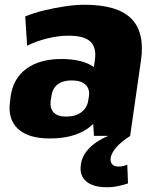

<svg xmlns="http://www.w3.org/2000/svg" viewBox="-20 -571 658 807"><path d="M362 -201 379 -320Q386 -372 359.5 -396.5Q333 -421 268 -421Q227 -421 181 -410Q135 -399 94 -379L86 -502Q123 -517 166.5 -527.5Q210 -538 254 -544.5Q298 -551 336 -551Q473 -551 531 -493.5Q589 -436 573 -320L527 0H375ZM189 11Q99 11 55.5 -29.5Q12 -70 22 -143L25 -168Q36 -242 91.5 -282.5Q147 -323 238 -323Q335 -323 382.5 -283Q430 -243 420 -170L416 -144Q406 -70 346.5 -29.5Q287 11 189 11ZM258 -81Q297 -81 322 -99.5Q347 -118 351 -150L354 -167Q358 -198 339 -215.5Q320 -233 281 -233Q244 -233 222 -216Q200 -199 196 -165L193 -149Q189 -116 205.5 -98.5Q222 -81 258 -81ZM429 216Q371 216 342 191Q313 166 320 120Q325 81 358.5 48.5Q392 16 448 -5L528 0Q489 25 469 48Q449 71 445 93Q443 110 451.5 119.5Q460 129 478 129Q498 129 515 121L518 200Q500 206 477 211Q454 216 429 216Z"/></svg>

Font: Pathway Extreme SemiCondensed ExtraBold
Style: Italic
Weight: 800
Width: 4
Italic angle: -8°
Version: Version 1.001;gftools[0.9.26]